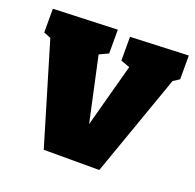

<svg xmlns="http://www.w3.org/2000/svg" viewBox="-106 -651 773 760"><g transform="rotate(20 280.5 -271.5)"><path d="M321 -535 565 -545V-445L539 -428L387 2H153L26 -423L-4 -435V-535L266 -545V-445L228 -427L287 -155L359 -421L321 -435Z"/></g></svg>

Font: Bitter Pro Black
Style: Regular
Weight: 900
Designer: Sol Matas, and Bitter project Authors
Foundry: Sol Matas
Version: Version 1.010